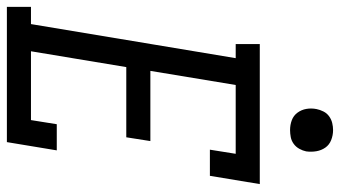

<svg xmlns="http://www.w3.org/2000/svg" viewBox="-253 -753 988 558"><g transform="rotate(90 241.0 -474.0)"><path d="M-18 0V-70H32L131 -665H90V-735H497L473 -590H397L409 -665H209L168 -417H372L361 -347H157L111 -70H311L323 -145H399L375 0ZM340 -823Q325 -823 311.5 -828Q298 -833 289.5 -844.5Q281 -856 278.5 -870.5Q276 -885 279 -900Q281 -910 286 -920Q291 -930 300 -936.5Q309 -943 319.5 -945.5Q330 -948 340 -948Q355 -948 369 -942.5Q383 -937 391 -925.5Q399 -914 401.5 -899.5Q404 -885 402 -870Q400 -860 394.5 -850Q389 -840 380 -833.5Q371 -827 360.5 -825Q350 -823 340 -823Z"/></g></svg>

Font: Iosevka Curly Slab Oblique
Style: Regular
Weight: 400
Italic angle: -9°
Monospace: yes
Designer: Belleve Invis
Foundry: Belleve Invis
Version: Version 11.1.0; ttfautohint (v1.8.3)